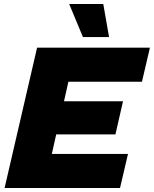

<svg xmlns="http://www.w3.org/2000/svg" viewBox="-20 -943 772 963"><path d="M498 -923 527 -757H396L327 -923ZM3 0 166 -704H732L692 -533H323L301 -435H597L559 -269H262L240 -171H622L582 0Z"/></svg>

Font: Prodigy Sans ExtraBold
Style: Italic
Weight: 800
Italic angle: -13°
Designer: Wei Huang
Foundry: Wei Huang
Version: Version 1.003; ttfautohint (v1.8.3)